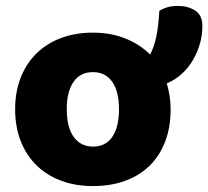

<svg xmlns="http://www.w3.org/2000/svg" viewBox="-20 -611 702 647"><path d="M555 -243Q555 -181 536 -132.5Q517 -84 482.5 -51Q448 -18 400 -1Q352 16 293 16Q234 16 186 -2Q138 -20 103.5 -53.5Q69 -87 50 -135Q31 -183 31 -243Q31 -302 50 -350Q69 -398 103.5 -431.5Q138 -465 186 -483Q234 -501 293 -501Q353 -501 402 -481.5Q451 -462 486 -427Q500 -455 507 -489Q514 -523 517 -575Q531 -583 545.5 -587Q560 -591 581 -591Q613 -591 637.5 -575.5Q662 -560 662 -523Q662 -494 654 -465Q646 -436 631 -410Q616 -384 593.5 -363Q571 -342 542 -330Q548 -310 551.5 -288Q555 -266 555 -243ZM205 -243Q205 -182 228.5 -149.5Q252 -117 294 -117Q336 -117 358.5 -150Q381 -183 381 -243Q381 -303 358 -335.5Q335 -368 293 -368Q251 -368 228 -335.5Q205 -303 205 -243Z"/></svg>

Font: Baloo Tammudu
Style: Regular
Weight: 400
Designer: Omkar Shende and Ek Type
Foundry: Ek Type
Version: Version 1.007;PS 1.000;hotconv 1.0.88;makeotf.lib2.5.647800